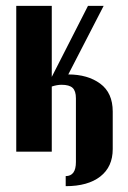

<svg xmlns="http://www.w3.org/2000/svg" viewBox="-20 -515 434 652"><path d="M35.2 -495.1H155.8V-253.9L278.8 -495.1H332L211.9 -262.2Q277.8 -262.2 320.3 -231Q362.8 -199.7 362.8 -136.2V-8.8Q362.8 51.3 320.8 84.2Q278.8 117.2 203.1 117.2V83Q237.8 83 237.8 35.2V-181.2Q237.8 -206.1 226.6 -216.6Q215.3 -227.1 189 -227.1Q173.8 -227.1 155.8 -221.2V0H35.2Z"/></svg>

Font: Moniqa Black Paragraph
Style: Regular
Weight: 900
Designer: Rajesh Rajput
Foundry: Rajesh Rajput
Version: Version 1.000